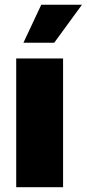

<svg xmlns="http://www.w3.org/2000/svg" viewBox="-20 -784 363 804"><path d="M47.9 0V-539.1H244.1V0ZM78.1 -605 152.8 -764.2H323.2L207 -605Z"/></svg>

Font: Inter 18pt Black
Style: Regular
Weight: 900
Designer: Rasmus Andersson
Foundry: rsms
Version: Version 4.001;git-66647c0bb